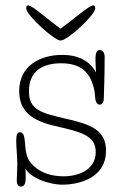

<svg xmlns="http://www.w3.org/2000/svg" viewBox="-20 -660 452 710"><path d="M324 -640C310 -640 250 -587 204 -554C158 -587 99 -640 85 -640C80 -640 77 -638 77 -629C77 -604 181 -510 204 -510C229 -510 332 -604 332 -629C332 -638 329 -640 324 -640ZM74 -37C92 -3 159 23 212 23C248 23 372 11 372 -103C372 -179 315 -200 228 -220C132 -242 87 -253 87 -323C87 -398 139 -426 206 -426C281 -426 311 -390 325 -342C331 -322 331 -309 332 -298C333 -287 337 -273 349 -273C361 -273 364 -287 364 -299C364 -314 367 -370 367 -449C367 -463 361 -475 349 -475C339 -475 333 -467 333 -441C333 -430 334 -409 335 -392C320 -420 287 -457 210 -457C130 -457 51 -418 51 -323C51 -247 101 -213 184 -194C280 -172 334 -159 334 -98C334 -30 267 -8 216 -8C175 -8 135 -18 105 -46C80 -69 75 -90 72 -136C70 -160 65 -171 54 -171C43 -171 40 -160 40 -139C40 -115 44 -79 44 -54C44 -36 42 -4 42 6C42 24 49 30 58 30C72 30 75 15 75 -5C75 -13 75 -27 74 -37Z"/></svg>

Font: Life Savers
Style: Regular
Weight: 400
Designer: Pablo Impallari, Rodrigo Fuenzalida, Brenda Gallo
Foundry: Pablo Impallari, Rodrigo Fuenzalida, Brenda Gallo
Version: Version 3.000